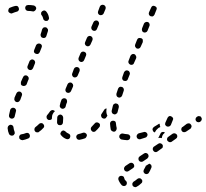

<svg xmlns="http://www.w3.org/2000/svg" viewBox="-20 -578 869 808"><path d="M540 189Q538 191 537 194Q537 196 537 199Q537 201 538 203Q541 208 546 209Q551 211 555 208Q565 203 575 193Q579 190 579 184Q579 179 575 176Q572 172 567 172Q561 172 558 175Q550 182 543 186Q541 187 540 189ZM503 172Q502 166 498 164Q493 161 488 162Q483 163 480 167Q477 172 478 177Q480 184 484 190Q488 197 493 202Q497 205 502 205Q507 205 511 201Q514 197 514 192Q514 187 510 183Q507 181 505 178Q504 175 503 172ZM585 137Q584 139 584 141Q584 144 584 146Q585 148 587 150Q588 152 590 153Q595 156 600 154Q605 153 607 148Q612 140 615 132L617 128Q618 126 618 123Q618 121 617 119Q617 116 615 115Q613 113 611 112Q610 111 609 111Q608 111 608 111L595 119Q594 120 593 120V122Q589 129 585 137ZM536 132 539 130Q544 127 545 122Q545 117 543 113Q541 111 539 109Q537 108 535 107Q532 107 530 107Q527 108 525 109L522 111L507 121Q505 123 504 125Q503 127 502 129Q502 132 502 134Q503 137 504 139Q507 143 512 144Q517 145 521 142ZM603 85Q605 83 605 81Q605 78 605 76Q604 73 603 71Q600 67 595 66Q590 65 586 68L568 80Q566 82 564 84Q563 86 563 88Q562 91 563 93Q563 96 565 98Q567 102 573 103Q578 104 582 101L600 89Q602 87 603 85ZM664 44Q665 42 665 39Q666 37 665 34Q665 32 663 30Q660 26 655 25Q650 24 646 27L628 39Q626 40 625 42Q623 45 623 47Q623 49 623 52Q624 54 625 56Q628 61 633 62Q638 63 642 60L660 47Q662 46 664 44ZM726 -2Q727 -7 724 -12Q722 -14 720 -15Q718 -16 716 -17Q713 -17 711 -17Q708 -16 706 -15L688 -2Q684 0 683 6Q682 11 685 15Q687 17 689 18Q691 20 693 20Q696 21 698 20Q701 20 703 18L720 6Q725 3 726 -2ZM524 9Q528 5 528 0Q528 -2 528 -5Q527 -7 525 -9Q524 -11 521 -12Q519 -13 517 -13Q505 -14 497 -16Q492 -17 488 -14Q483 -11 482 -6Q482 -4 482 -1Q482 1 484 3Q485 5 487 7Q489 8 491 9Q501 11 515 12Q520 12 524 9ZM102 3Q104 1 105 -1Q106 -4 106 -6Q106 -9 105 -11Q103 -16 99 -18Q94 -20 89 -18Q80 -14 71 -13Q69 -13 67 -12Q64 -10 63 -8Q61 -6 61 -4Q60 -1 61 1Q61 3 62 6Q64 8 66 9Q68 11 70 11Q72 12 75 12Q86 10 98 5Q101 4 102 3ZM344 -3Q347 -7 345 -12Q344 -15 342 -16Q340 -18 338 -19Q336 -20 333 -20Q331 -20 328 -19Q320 -16 311 -14Q306 -13 303 -9Q300 -5 301 0Q302 3 303 5Q304 7 306 8Q308 10 311 10Q313 11 316 10Q327 8 338 4Q342 2 344 -3ZM596 -1Q598 -3 599 -5Q600 -7 601 -10Q601 -12 600 -15Q598 -20 593 -22Q589 -24 584 -22Q574 -19 564 -17Q559 -15 557 -11Q554 -7 555 -2Q556 1 557 3Q558 5 561 6Q563 8 565 8Q568 8 570 8Q581 5 592 1Q595 0 596 -1ZM264 8Q266 8 269 7Q271 6 273 4Q274 2 275 0Q277 -5 275 -10Q273 -14 268 -16Q261 -19 256 -24Q255 -26 252 -27Q250 -28 248 -29Q245 -29 243 -28Q240 -27 239 -25Q237 -24 236 -21Q235 -19 234 -17Q234 -14 235 -12Q236 -9 238 -8Q246 2 259 7Q261 8 264 8ZM646 3 655 -15Q656 -18 657 -19Q659 -21 662 -22Q664 -23 666 -23Q669 -23 671 -22Q672 -21 673 -21Q673 -20 674 -20Q670 -16 666 -12Q662 -6 661 2Q661 2 661 3Q660 3 659 3Q653 1 646 3ZM25 -8Q20 -10 18 -14Q13 -25 12 -39Q12 -42 13 -44Q14 -47 15 -48Q17 -50 19 -51Q21 -53 24 -53Q29 -53 33 -50Q37 -46 37 -41Q38 -31 41 -25Q42 -23 42 -20Q42 -18 42 -16Q41 -15 40 -13Q39 -12 38 -10Q36 -9 35 -8Q30 -6 25 -8ZM642 -35Q647 -41 654 -43Q654 -43 655 -44Q655 -44 654 -45Q652 -51 652 -57Q650 -57 649 -57Q647 -56 646 -55Q637 -49 628 -44Q624 -41 622 -36Q621 -31 624 -27Q625 -24 627 -23Q629 -21 632 -21Q632 -21 632 -21Q632 -21 632 -21L634 -25Q637 -31 642 -35ZM166 -47Q166 -52 162 -56Q159 -60 154 -60Q148 -60 145 -57Q137 -49 129 -43Q125 -40 125 -35Q124 -29 128 -25Q129 -23 131 -22Q134 -21 136 -21Q139 -21 141 -21Q143 -22 145 -24Q154 -30 162 -39Q166 -42 166 -47ZM784 -40Q785 -42 786 -44Q786 -47 786 -49Q785 -51 784 -53Q781 -58 776 -59Q770 -59 766 -57L749 -44Q746 -43 745 -41Q744 -39 743 -36Q743 -34 743 -31Q744 -29 745 -27Q748 -22 753 -22Q759 -21 763 -24L781 -36Q783 -37 784 -40ZM400 -47Q401 -49 401 -52Q401 -54 400 -56Q398 -59 396 -60Q393 -63 387 -63Q382 -63 379 -59Q372 -51 366 -45Q364 -43 363 -41Q362 -38 362 -36Q362 -33 363 -31Q364 -29 366 -27Q369 -23 374 -23Q380 -23 383 -27Q391 -34 398 -43Q400 -44 400 -47ZM452 -26Q457 -23 462 -24Q464 -25 466 -26Q468 -28 469 -30Q470 -32 471 -35Q471 -37 471 -40Q469 -47 468 -58Q468 -63 465 -67Q461 -70 456 -70Q451 -70 447 -67Q443 -63 443 -58Q444 -44 446 -33Q448 -28 452 -26ZM675 -58Q675 -55 675 -53Q676 -51 678 -49Q680 -47 682 -46Q687 -44 692 -46Q696 -47 699 -52L707 -72Q710 -77 708 -81Q706 -86 701 -88Q696 -91 692 -89Q687 -87 685 -82L676 -62Q675 -60 675 -58ZM221 -58Q222 -56 224 -54Q225 -52 228 -52Q230 -51 232 -51Q238 -51 241 -54Q245 -58 245 -63Q245 -72 246 -82Q246 -87 243 -91Q240 -95 235 -96Q230 -96 226 -93Q222 -90 221 -85Q220 -73 220 -63Q220 -61 221 -58ZM829 -75Q830 -80 827 -84Q826 -86 824 -88Q822 -89 819 -89Q817 -90 814 -89Q812 -89 810 -87L808 -86Q804 -83 803 -78Q802 -73 805 -69Q807 -67 809 -65Q811 -64 813 -64Q816 -63 818 -64Q821 -64 823 -66L824 -67Q828 -70 829 -75ZM203 -100Q206 -106 211 -110Q211 -111 210 -111Q210 -112 209 -112Q205 -115 200 -115Q195 -114 191 -110Q185 -101 178 -93Q175 -89 176 -84Q176 -79 180 -76Q182 -74 185 -73Q187 -73 189 -73Q192 -73 194 -74Q196 -76 198 -77Q198 -82 199 -87Q199 -94 203 -100ZM19 -85Q22 -80 27 -79Q30 -79 32 -79Q35 -79 37 -81Q39 -82 40 -84Q42 -86 42 -89Q44 -98 47 -109Q49 -114 46 -118Q44 -123 39 -124Q34 -126 29 -123Q25 -121 23 -116Q20 -104 18 -94Q17 -89 19 -85ZM421 -79Q416 -78 411 -81Q409 -82 408 -84Q406 -86 406 -89Q405 -91 405 -94Q406 -96 407 -98Q412 -106 418 -115Q419 -117 421 -119Q423 -120 425 -121Q426 -121 427 -121Q428 -122 429 -121Q429 -119 428 -117Q427 -110 428 -103Q429 -97 432 -91Q430 -88 428 -85Q426 -80 421 -79ZM452 -102Q455 -98 460 -97Q462 -96 465 -97Q467 -97 469 -99Q471 -100 473 -102Q474 -104 475 -107Q477 -116 480 -127Q481 -132 478 -137Q476 -141 471 -142Q468 -143 466 -143Q463 -142 461 -141Q459 -140 457 -138Q456 -136 455 -133Q452 -122 450 -112Q449 -107 452 -102ZM233 -127Q235 -122 240 -121Q243 -120 245 -120Q248 -121 250 -122Q252 -123 254 -125Q255 -127 256 -129Q258 -139 262 -148Q263 -153 261 -158Q259 -163 254 -164Q249 -166 244 -163Q239 -161 238 -156Q234 -146 232 -136Q230 -131 233 -127ZM41 -167V-165Q40 -163 40 -161Q40 -158 41 -156Q42 -154 44 -152Q45 -150 48 -149Q53 -147 57 -149Q62 -151 64 -156L65 -157L72 -176Q73 -178 73 -181Q73 -183 72 -185Q71 -188 69 -189Q68 -191 65 -192Q60 -194 56 -192Q51 -190 49 -185ZM471 -174Q473 -170 478 -168Q483 -166 488 -169Q492 -171 494 -176L501 -197Q502 -202 500 -206Q498 -211 493 -212Q488 -214 483 -212Q479 -209 477 -205L470 -184Q469 -179 471 -174ZM255 -199Q255 -197 256 -195Q257 -192 258 -191Q260 -189 263 -188Q267 -186 272 -188Q277 -190 279 -195Q283 -204 287 -213Q288 -216 288 -218Q288 -221 287 -223Q286 -225 284 -227Q283 -229 280 -230Q275 -232 271 -230Q266 -228 264 -223Q260 -214 256 -204Q255 -202 255 -199ZM75 -249 68 -233Q68 -231 68 -228Q68 -226 68 -223Q69 -221 71 -219Q73 -218 75 -217Q80 -215 85 -217Q90 -219 92 -223L98 -239L100 -243Q101 -246 101 -248Q101 -251 100 -253Q99 -255 97 -257Q95 -259 93 -260Q88 -262 83 -260Q79 -258 77 -253ZM494 -249Q494 -246 495 -244Q496 -242 498 -240Q500 -238 502 -238Q504 -237 507 -237Q509 -237 512 -238Q514 -239 516 -241Q517 -243 518 -245L526 -265Q528 -270 525 -275Q523 -280 518 -281Q516 -282 514 -282Q511 -282 509 -281Q507 -280 505 -278Q503 -276 502 -274L495 -254Q494 -251 494 -249ZM284 -260Q286 -255 290 -253Q295 -251 300 -253Q305 -255 307 -260L315 -279Q316 -283 315 -288Q313 -293 308 -295Q303 -297 298 -295Q293 -293 291 -288L284 -269Q282 -265 284 -260ZM96 -291Q98 -286 103 -284Q105 -283 108 -283Q110 -283 112 -284Q115 -285 116 -287Q118 -289 119 -291L127 -311Q129 -316 127 -320Q125 -325 120 -327Q118 -328 116 -328Q113 -328 111 -327Q109 -326 107 -324Q105 -323 104 -320L96 -300Q94 -296 96 -291ZM520 -318Q520 -315 521 -313Q522 -311 524 -309Q526 -307 528 -306Q533 -304 538 -306Q543 -308 544 -313L553 -333Q555 -338 552 -343Q550 -348 546 -350Q541 -352 536 -350Q531 -347 529 -343L521 -322Q520 -320 520 -318ZM311 -325Q313 -320 318 -318Q322 -316 327 -318Q332 -320 334 -325L342 -344Q344 -349 342 -354Q340 -358 335 -360Q330 -362 325 -360Q321 -358 319 -354L311 -335Q309 -330 311 -325ZM123 -359Q125 -354 130 -352Q135 -350 140 -351Q144 -353 147 -358L155 -378Q157 -382 156 -387Q154 -392 149 -394Q144 -396 139 -394Q135 -393 132 -388L124 -368Q122 -364 123 -359ZM548 -386Q548 -383 549 -381Q550 -379 552 -377Q553 -375 556 -374Q561 -372 565 -374Q570 -376 572 -381L581 -401Q581 -403 581 -406Q581 -408 581 -411Q580 -413 578 -415Q576 -417 574 -417Q569 -419 564 -418Q559 -416 557 -411L549 -391Q548 -388 548 -386ZM338 -391Q340 -386 345 -384Q350 -382 354 -384Q359 -386 361 -391L369 -409Q371 -414 369 -419Q367 -424 362 -426Q358 -428 353 -426Q348 -424 346 -419L338 -400Q336 -395 338 -391ZM152 -425Q154 -420 159 -419Q162 -418 164 -418Q166 -418 169 -419Q171 -420 173 -422Q174 -424 175 -426Q179 -438 182 -448Q182 -450 182 -453Q182 -455 180 -457Q179 -459 177 -461Q175 -462 173 -463Q168 -464 163 -462Q159 -459 157 -454Q155 -445 151 -434Q150 -430 152 -425ZM577 -454Q577 -451 578 -449Q578 -447 580 -445Q582 -443 584 -442Q589 -440 594 -442Q599 -444 601 -449L609 -469Q610 -471 610 -473Q610 -476 609 -478Q608 -481 607 -482Q605 -484 603 -485Q598 -487 593 -485Q588 -483 586 -479L578 -459Q577 -456 577 -454ZM365 -456Q367 -451 372 -449Q377 -447 382 -449Q386 -451 388 -456L396 -475Q398 -480 396 -484Q394 -489 390 -491Q385 -493 380 -491Q375 -489 373 -484L365 -466Q363 -461 365 -456ZM167 -492Q171 -489 176 -490Q179 -490 181 -491Q183 -493 184 -495Q186 -497 186 -499Q187 -502 186 -504Q184 -518 175 -529Q172 -533 167 -534Q162 -534 158 -531Q156 -529 154 -527Q153 -525 153 -523Q153 -520 153 -518Q154 -515 156 -513Q160 -508 162 -499Q163 -494 167 -492ZM607 -516Q609 -512 613 -510Q616 -509 618 -509Q621 -509 623 -509Q625 -510 627 -512Q629 -514 630 -516L638 -536Q641 -541 639 -546Q637 -550 632 -552Q627 -555 622 -553Q618 -551 616 -546L607 -526Q605 -521 607 -516ZM393 -521Q395 -517 399 -515Q404 -513 409 -515Q414 -517 416 -521L424 -540Q426 -545 424 -550Q422 -555 417 -557Q412 -559 407 -557Q402 -555 400 -550L393 -531Q391 -526 393 -521ZM55 -531Q57 -532 58 -534Q59 -537 60 -539Q60 -542 59 -544Q58 -549 54 -552Q49 -554 44 -553Q35 -551 23 -546Q20 -545 18 -543Q17 -541 16 -539Q15 -537 15 -534Q14 -532 15 -530Q17 -525 22 -523Q27 -520 31 -522Q43 -527 51 -529Q53 -529 55 -531ZM127 -533Q131 -536 132 -541Q133 -543 132 -546Q131 -548 130 -550Q128 -552 126 -553Q124 -555 122 -555Q111 -557 99 -557Q97 -557 94 -556Q92 -556 90 -554Q88 -552 87 -550Q86 -548 86 -545Q86 -540 89 -536Q93 -532 98 -532Q109 -532 118 -530Q123 -529 127 -533Z"/></svg>

Font: FRB American Cursive Guidelines Dashed
Style: Italic
Weight: 400
Italic angle: -25°
Version: Version 2.0;Modular Font Editor K font №1